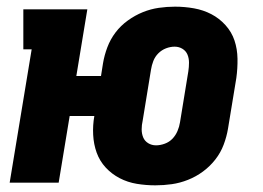

<svg xmlns="http://www.w3.org/2000/svg" viewBox="-20 -548 790 576"><path d="M446 8Q418 8 390.5 3.5Q363 -1 339 -13.5Q315 -26 297 -45.5Q279 -65 270 -90Q261 -115 259.5 -143.5Q258 -172 263 -200H189L156 0H9L75 -400H50V-520H242L209 -320H283L289 -358Q293 -382 302 -406Q311 -430 326.5 -450.5Q342 -471 363.5 -486.5Q385 -502 408.5 -511.5Q432 -521 456.5 -524.5Q481 -528 505 -528Q534 -528 562 -523Q590 -518 614 -505.5Q638 -493 656.5 -472.5Q675 -452 683.5 -426.5Q692 -401 692.5 -372Q693 -343 689 -314L664 -162Q660 -138 651 -114Q642 -90 626 -69.5Q610 -49 589 -33.5Q568 -18 544 -8.5Q520 1 495.5 4.5Q471 8 446 8ZM448 -112Q461 -112 474.5 -117Q488 -122 497.5 -132Q507 -142 512.5 -155Q518 -168 520 -181L545 -334Q547 -347 547 -360Q547 -373 542.5 -384Q538 -395 527.5 -401.5Q517 -408 504 -408Q491 -408 478 -403Q465 -398 455 -388Q445 -378 440 -365Q435 -352 433 -339L408 -186Q405 -173 405 -160Q405 -147 409.5 -136Q414 -125 424.5 -118.5Q435 -112 448 -112Z"/></svg>

Font: Iosevka Etoile Heavy
Style: Italic
Weight: 900
Italic angle: -9°
Designer: Belleve Invis
Foundry: Belleve Invis
Version: Version 22.1.2; ttfautohint (v1.8.4)